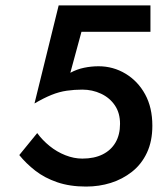

<svg xmlns="http://www.w3.org/2000/svg" viewBox="-20 -698 603 707"><path d="M541 -235Q541 -302 514.5 -350.5Q488 -399 442.5 -426.5Q397 -454 343 -454Q316 -454 289.5 -448.5Q263 -443 239 -430L280 -581H534V-678H196L107 -317Q141 -337 169.5 -348.5Q198 -360 226 -364Q254 -368 283 -368Q320 -368 352 -353Q384 -338 403 -310Q422 -282 422 -242Q422 -202 405.5 -173.5Q389 -145 358 -129.5Q327 -114 283 -114Q252 -114 220.5 -126.5Q189 -139 162.5 -160.5Q136 -182 117 -208L51 -127Q76 -96 110 -69.5Q144 -43 190.5 -27Q237 -11 297 -11Q345 -11 388 -24.5Q431 -38 466 -65.5Q501 -93 521 -135.5Q541 -178 541 -235Z"/></svg>

Font: SpinnyJost
Style: Regular
Weight: 500
Version: Version 3.710